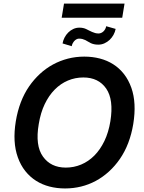

<svg xmlns="http://www.w3.org/2000/svg" viewBox="-20 -1058 815 1088"><path d="M69.6 -371.1Q88.8 -486.9 145.2 -568.9Q172.6 -608.3 206.5 -639.6Q240.4 -670.8 280.2 -692.5Q320 -714.1 364.7 -725.7Q409.4 -737.2 457.7 -737.2Q504.3 -737.2 545.8 -726.4Q587.4 -715.6 621.8 -693.7Q656.2 -671.9 682.4 -638.5Q708.5 -605.1 724.4 -560.4Q754.6 -474.8 735.1 -355.1Q715.9 -239.7 659.8 -158Q631.7 -117.2 597.1 -85.8Q562.5 -54.3 522.9 -33Q483.3 -11.7 439.5 -0.9Q395.6 9.9 348.7 9.9Q302.2 9.9 260.5 -0.9Q218.8 -11.7 184.3 -33.6Q149.9 -55.4 123.4 -88.6Q96.9 -121.8 81 -166.5Q50.1 -252.5 69.6 -371.1ZM223.4 -170.8Q267.8 -108.3 353 -108.3Q398.8 -108.3 440.2 -125.7Q481.5 -143.1 514.7 -176.5Q547.9 -209.9 571.6 -258.9Q595.2 -307.9 605.5 -371.1Q625 -492.9 582 -555.8Q538.4 -619 452.4 -619Q406.2 -619 364.9 -601.6Q323.5 -584.2 290.1 -550.4Q256.7 -516.7 233.3 -467.7Q209.9 -418.7 199.6 -355.1Q178.6 -233 223.4 -170.8ZM342.7 -1037.6H685.7L672.6 -957.4H329.5ZM334.5 -811.8Q337.4 -828.8 345.7 -845Q354 -861.2 366.7 -873.8Q379.3 -886.4 395.4 -893.8Q411.6 -901.3 429.7 -901.3Q452.1 -901.3 468.8 -893.1Q476.9 -889.2 485.1 -884.9Q493.3 -880.7 501.8 -877Q510.3 -873.2 519.5 -870.7Q528.8 -868.3 538.7 -868.3Q545.8 -868.3 552.9 -871.3Q560 -874.3 565.9 -879.8Q571.7 -885.3 576 -892.9Q580.3 -900.6 581.7 -909.4L635.3 -894.2Q632.1 -876.8 623.2 -860.6Q614.3 -844.5 601.4 -832.2Q588.4 -820 571.9 -812.5Q555.4 -805 536.9 -805Q523.4 -805 513 -807.4Q502.5 -809.7 494.3 -813.6Q485.8 -817.8 478.5 -822.4Q471.2 -827.1 463.6 -830.8Q456 -834.5 447.4 -836.8Q438.9 -839.1 427.6 -839.1Q420.8 -839.1 413.9 -835.6Q407 -832 401.5 -826.2Q396 -820.3 391.9 -812.5Q387.8 -804.7 386.4 -796.2Z"/></svg>

Font: Inter P Semi Bold
Style: Italic
Weight: 600
Italic angle: 9.39999°
Designer: Rasmus Andersson
Foundry: rsms
Version: Version 3.018;git-588b23468